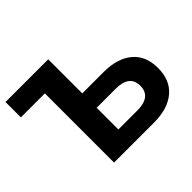

<svg xmlns="http://www.w3.org/2000/svg" viewBox="-158 -919 1132 1132"><g transform="rotate(-45 408.0 -352.5)"><path d="M206 0V-577H6V-705H362V-421H540Q654 -421 719 -367Q784 -313 784 -211Q784 -109 719 -54.5Q654 0 540 0ZM362 -120H520Q636 -120 636 -211Q636 -301 520 -301H362Z"/></g></svg>

Font: Nunito Sans ExtraBold
Style: Regular
Weight: 800
Designer: Vernon Adams
Foundry: Vernon Adams
Version: Version 3.101; ttfautohint (v1.8.4.7-5d5b);gftools[0.9.27]